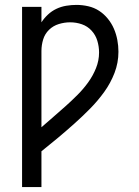

<svg xmlns="http://www.w3.org/2000/svg" viewBox="-20 -763 565 783"><path d="M70 0V-735H149V-672Q160 -689 175.5 -703.5Q191 -718 210 -727Q229 -736 250 -739.5Q271 -743 292 -743Q316 -743 340 -737.5Q364 -732 384 -719Q404 -706 419.5 -687Q435 -668 444.5 -646Q454 -624 458.5 -600Q463 -576 463 -552Q463 -507 447 -465.5Q431 -424 405 -388Q379 -352 348 -320.5Q317 -289 284 -259.5Q251 -230 217 -201.5Q183 -173 149 -146V0ZM149 -244Q174 -266 199 -287.5Q224 -309 248.5 -331Q273 -353 296.5 -376.5Q320 -400 339.5 -427Q359 -454 371.5 -485Q384 -516 384 -549Q384 -573 377 -596.5Q370 -620 353.5 -638Q337 -656 314 -664Q291 -672 266 -672Q243 -672 220 -665Q197 -658 180 -641.5Q163 -625 156 -602Q149 -579 149 -555Z"/></svg>

Font: Iosevka Pride
Style: Regular
Weight: 400
Monospace: yes
Designer: Belleve Invis
Foundry: Belleve Invis
Version: Version 30.3.1; ttfautohint (v1.8.4)